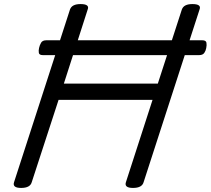

<svg xmlns="http://www.w3.org/2000/svg" viewBox="-20 -910 1036 944"><path d="M84 14Q40 14 49 -14L324 -863Q329 -877 342 -883.5Q355 -890 376 -890Q422 -890 411 -863L294 -499H756L874 -863Q879 -877 892 -883.5Q905 -890 926 -890Q972 -890 961 -863L686 -14Q682 0 669 7Q656 14 634 14Q590 14 599 -14L730 -419H268L136 -14Q132 0 119 7Q106 14 84 14ZM191 -639Q173 -639 171 -650Q169 -661 172 -674Q175 -688 182 -700Q189 -712 208 -712H974Q993 -712 995 -700Q997 -688 994 -674Q992 -661 984.5 -650Q977 -639 959 -639Z"/></svg>

Font: Playwrite DK Uloopet
Style: Regular
Weight: 400
Designer: Veronika Burian, José Scaglione
Foundry: TypeTogether
Version: Version 1.002